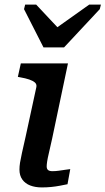

<svg xmlns="http://www.w3.org/2000/svg" viewBox="-20 -815 461 839"><path d="M170 -608H260L416 -775L421 -795H370L204 -677L259 -666L138 -795H90L85 -775ZM163 4Q134 4 112 -4.5Q90 -13 77.5 -30.5Q65 -48 65 -74Q65 -88 67.5 -104Q70 -120 76 -147Q82 -174 92 -218L139 -435Q141 -447 132.5 -454.5Q124 -462 108 -467.5Q92 -473 69 -477L58 -479L71 -538H277L208 -210Q200 -173 194 -148Q188 -123 186 -109Q184 -95 184 -88Q184 -77 190 -72Q196 -67 209 -67Q223 -67 237 -69Q251 -71 264.5 -73Q278 -75 287 -76L275 -10Q260 -7 242 -3.5Q224 0 204 2Q184 4 163 4Z"/></svg>

Font: Roboto Serif 20pt Medium
Style: Italic
Weight: 500
Italic angle: -10°
Version: Version 1.008